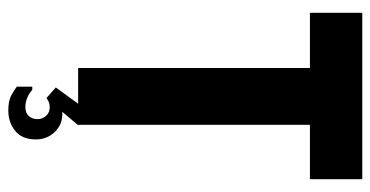

<svg xmlns="http://www.w3.org/2000/svg" viewBox="-240 -500 912 473"><g transform="rotate(90 216.5 -264.0)"><path d="M422 -700V-571H288V0H148V-571H12V-700ZM262 39Q288 39 306 58Q324 77 324 104Q324 138 303 155Q282 172 253 172Q229 172 216 165Q203 158 194 151V113H202Q209 120 220.5 125Q232 130 244 130Q259 130 266.5 121.5Q274 113 274 100Q274 88 266 79Q258 70 245 70Q237 70 231.5 72.5Q226 75 222 78L196 55L236 0H289L256 39Z"/></g></svg>

Font: Phudu SemiBold
Style: Regular
Weight: 600
Version: Version 1.005;gftools[0.9.23]